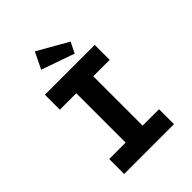

<svg xmlns="http://www.w3.org/2000/svg" viewBox="-260 -1068 1199 1199"><g transform="rotate(-45 340.0 -468.0)"><path d="M120 0V-132H265V-568H120V-700H560V-568H415V-132H560V0ZM433 -750 214 -827 267 -936 468 -821Z"/></g></svg>

Font: Lexend Exa SemiBold
Style: Regular
Weight: 600
Designer: Bonnie Shaver-Troup, Thomas Jockin
Foundry: Lexend
Version: Version 1.007